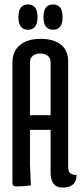

<svg xmlns="http://www.w3.org/2000/svg" viewBox="-20 -835 367 865"><path d="M36 -12V-554Q36 -604 70 -632Q104 -660 163 -660Q222 -660 254.5 -634Q287 -608 287 -558V-85Q287 -64 295.5 -55.5Q304 -47 325 -47Q325 10 261 10Q208 10 208 -59V-250H115V-94L119 0Q85 5 52 5Q36 5 36 -12ZM115 -554V-316H208V-554Q208 -573 195 -583.5Q182 -594 161 -594Q140 -594 127.5 -583.5Q115 -573 115 -554ZM106 -701Q63 -701 63 -758Q63 -815 106 -815Q149 -815 149 -758Q149 -701 106 -701ZM219 -701Q176 -701 176 -758Q176 -815 219 -815Q262 -815 262 -758Q262 -701 219 -701Z"/></svg>

Font: el_Medula One
Style: Regular
Weight: 400
Designer: Luciano Vergara
Foundry: Luciano Vergara
Version: Version 1.002 August 17, 2020